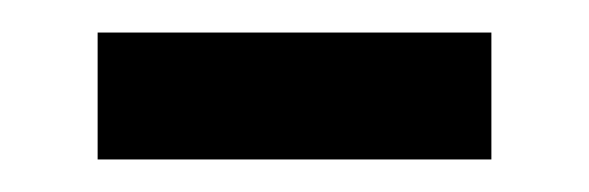

<svg xmlns="http://www.w3.org/2000/svg" viewBox="-20 -327 362 118"><path d="M40 -229V-307H282V-229Z"/></svg>

Font: Noto Sans Sharada
Style: Regular
Weight: 400
Designer: Monotype Design Team
Foundry: Monotype Imaging Inc.
Version: Version 2.006; ttfautohint (v1.8.4.7-5d5b)